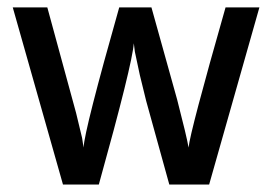

<svg xmlns="http://www.w3.org/2000/svg" viewBox="-20 -492 732 515"><path d="M14.2 -472.2H106.9L184.1 -189L200.2 -122.1L204.1 -96.2Q207 -145 299.8 -472.2H386.2L455.1 -225.1Q481 -125 485.8 -96.2Q489.7 -138.2 585 -472.2H675.8L541 2.9H434.1L372.1 -221.2L355 -291L341.8 -353L338.9 -376Q335 -319.8 245.1 2.9H148.9Z"/></svg>

Font: CMU Bright
Style: SemiBold
Weight: 600
Version: Version 0.7.0